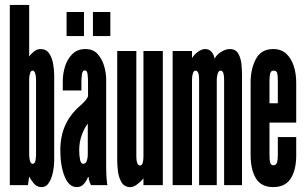

<svg xmlns="http://www.w3.org/2000/svg" viewBox="-20 -755 1243 783"><path d="M149 8Q129.5 8 116.2 -9Q103 -26 99 -35L94 0H20V-735H99V-524Q105 -534 118 -544.5Q131 -555 145 -555Q168 -555 180 -537.8Q192 -520.5 196.5 -495.5Q201 -470.5 201 -448V-99Q201 -79.5 196.2 -54.5Q191.5 -29.5 180.2 -10.8Q169 8 149 8ZM113 -87Q121.5 -87 124.2 -98.5Q127 -110 127 -125V-431Q127 -445.5 123.5 -456.2Q120 -467 113 -467Q105.5 -467 102.2 -455Q99 -443 99 -431V-125Q99 -111 102.2 -99Q105.5 -87 113 -87Z M293 8Q261 8 243.5 -35.5Q226 -79 226 -142Q226 -199 245.8 -243.5Q265.5 -288 307 -324Q317 -332.5 327 -343.8Q337 -355 339 -363V-422Q339 -435 337.2 -451.5Q335.5 -468 326 -468Q316 -468 314 -450.8Q312 -433.5 312 -422V-386H236V-424Q236 -454.5 245.5 -484.8Q255 -515 275.5 -535Q296 -555 329 -555Q359.5 -555 378 -534.8Q396.5 -514.5 404.8 -485.5Q413 -456.5 413 -431V-75Q413 -47.5 414.5 -28.8Q416 -10 418 0H351Q349.5 -2.5 345.5 -12.8Q341.5 -23 341.5 -33H339Q333 -17.5 322 -4.8Q311 8 293 8ZM319.5 -87Q329.5 -87 333.8 -98.5Q338 -110 338 -124V-251Q324.5 -234 313.8 -205Q303 -176 303 -143Q303 -120 306.5 -103.5Q310 -87 319.5 -87ZM359 -608V-706H430V-608ZM251.5 -608V-706H322.5V-608Z M512 8Q487 8 475.5 -11.8Q464 -31.5 461 -57Q458 -82.5 458 -99V-547H536V-115Q536 -99.5 539.8 -89.8Q543.5 -80 551 -80Q558.5 -80 561.8 -90.2Q565 -100.5 565 -116V-547H644V0H565V-28Q557.5 -17 541.2 -4.5Q525 8 512 8Z M684 0V-547H763V-518Q772 -533 787.5 -544Q803 -555 817 -555Q833.5 -555 843.5 -542.5Q853.5 -530 855 -515Q862.5 -531.5 881.5 -543.2Q900.5 -555 917 -555Q942 -555 952.5 -535.2Q963 -515.5 965 -490Q967 -464.5 967 -448V0H894V-431Q894 -447 890.8 -457Q887.5 -467 879 -467Q871 -467 867.5 -453.5Q864 -440 864 -431V0H792V-433Q792 -449 788.2 -458Q784.5 -467 777 -467Q770.5 -467 766.8 -456.2Q763 -445.5 763 -431V0Z M1094 8Q1045.5 8 1023.8 -27.5Q1002 -63 1002 -123.5V-418Q1002 -474.5 1023.8 -514.8Q1045.5 -555 1094 -555Q1126.5 -555 1147.2 -536Q1168 -517 1178 -485.8Q1188 -454.5 1188 -418V-255H1079V-121Q1079 -102.5 1081.8 -91.8Q1084.5 -81 1095 -81Q1106 -81 1109.5 -92Q1113 -103 1113 -121.5V-196H1188V-122Q1188 -61.5 1165.5 -26.8Q1143 8 1094 8ZM1079 -334H1113V-426Q1113 -446.5 1110.5 -456.8Q1108 -467 1095 -467Q1085.5 -467 1082.2 -456.2Q1079 -445.5 1079 -426Z"/></svg>

Font: League Gothic Condensed
Style: Regular
Weight: 400
Width: 3
Designer: The League of Moveable Type
Version: Version 2.001